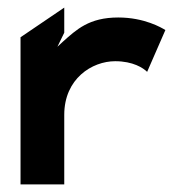

<svg xmlns="http://www.w3.org/2000/svg" viewBox="-20 -493 484 505"><path d="M34 -8H149V-191C149 -286 222 -332 283 -332C330 -332 357 -314 367 -304L415 -414C405 -420 360 -447 291 -447C214 -447 181 -415 145 -383L131 -370L149 -407V-473L34 -395Z"/></svg>

Font: Charger EcoBold
Style: Bold
Weight: 1000
Designer: Jasper
Foundry: Cannot Into Space Fonts
Version: Version 1.1